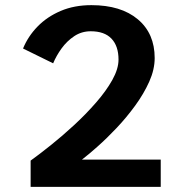

<svg xmlns="http://www.w3.org/2000/svg" viewBox="-20 -726 750 746"><path d="M581 -500.5Q581 -456 560 -409Q539 -362 505.5 -316Q472 -270 433.5 -229.2Q395 -188.5 359.2 -156.8Q323.5 -125 298.5 -106H604.5V0H99V-102Q133 -126.5 177.5 -162Q222 -197.5 268 -240Q314 -282.5 353.2 -327.5Q392.5 -372.5 416.5 -415.5Q440.5 -458.5 440.5 -494.5Q440.5 -547 413.2 -575.8Q386 -604.5 332.5 -604.5Q297 -604.5 268.5 -585.5Q240 -566.5 219.2 -537.8Q198.5 -509 186.5 -480L69.5 -537.5Q89 -585 126 -623Q163 -661 215.8 -683.5Q268.5 -706 335 -706Q450 -706 515.5 -651Q581 -596 581 -500.5Z"/></svg>

Font: League Mono SemiBold
Style: Regular
Weight: 600
Width: 6
Designer: Tyler Finck
Foundry: The League of Moveable Type / Tyler Finck
Version: Version 2.300;RELEASE